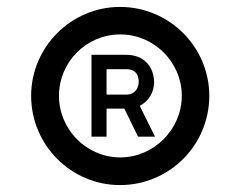

<svg xmlns="http://www.w3.org/2000/svg" viewBox="-20 -808 695 555"><path d="M327 -273C469.5 -273 585 -388.5 585 -531C585 -672 469.5 -788 327 -788C185.5 -788 70 -672 70 -531C70 -388.5 185.5 -273 327 -273ZM328 -353C229.5 -353 150.5 -434 150.5 -531C150.5 -629 229.5 -708.5 328 -708.5C424.5 -708.5 505.5 -629 505.5 -531C505.5 -434 424.5 -353 328 -353ZM288 -413V-494H339.5L379 -413H428L384 -502C412 -517 425.5 -543 425.5 -571.5C424 -618 394 -649.5 345 -649.5H244.5V-413ZM288 -608H346.5C368.5 -608 381 -594.5 381 -571.5C381 -550 366.5 -534.5 346.5 -534.5H288Z"/></svg>

Font: Hauora
Style: Bold
Weight: 700
Designer: Wayne Shih
Foundry: WCYS
Version: Version 1.001;hotconv 1.0.109;makeotfexe 2.5.65596